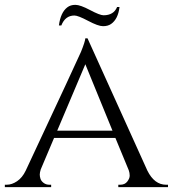

<svg xmlns="http://www.w3.org/2000/svg" viewBox="-24 -772 713 792"><path d="M403 -709Q445 -709 459 -743H469Q463 -693 434 -673Q421 -664 401 -664Q381 -664 339.5 -686Q298 -708 283 -708Q245 -708 229 -667Q229 -667 219 -667Q226 -721 254 -742Q267 -752 287 -752Q307 -752 347.5 -730.5Q388 -709 403 -709ZM661 -10H669V0H464V-10H472Q491 -10 501 -23Q511 -36 511 -47.5Q511 -59 507 -70L452 -203H199L144 -73Q140 -60 140 -52Q140 -44 143 -34.5Q146 -25 156 -17.5Q166 -10 179 -10H187V0H-4V-10H4Q25 -10 46.5 -24.5Q68 -39 82 -68Q301 -536 310 -558Q327 -600 328 -614H337L584 -68Q613 -10 661 -10ZM212 -233H440L328 -507Z"/></svg>

Font: Cinzel
Style: Regular
Weight: 400
Designer: Natanael Gama
Version: Version 1.001;PS 001.001;hotconv 1.0.56;makeotf.lib2.0.21325